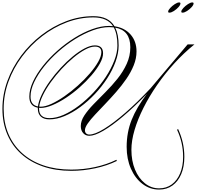

<svg xmlns="http://www.w3.org/2000/svg" viewBox="-104 -1026 1618 1578"><path d="M1401 262Q1401 147 1351 40L1360 35Q1411 144 1411 263Q1411 344 1385.5 404.5Q1360 465 1313.5 498.5Q1267 532 1204 532Q1128 532 1067.5 486Q1007 440 972 360.5Q937 281 937 181Q937 62 978 -41Q1019 -144 1104 -255Q1000 -148 908.5 -70.5Q817 7 745.5 48.5Q674 90 630 90Q599 90 579.5 68Q560 46 560 10Q560 -33 589.5 -77.5Q619 -122 665 -169.5Q711 -217 763.5 -269.5Q816 -322 862 -379.5Q908 -437 937.5 -501.5Q967 -566 967 -638Q967 -777 843 -799Q871 -743 871 -652Q871 -589 846 -519.5Q821 -450 777 -382Q733 -314 676 -253.5Q619 -193 555 -146Q491 -99 426.5 -72Q362 -45 302 -45Q256 -45 231.5 -68Q207 -91 207 -133Q207 -137 207 -141Q137 -153 137 -232Q137 -290 167 -354.5Q197 -419 249 -484.5Q301 -550 367.5 -609Q434 -668 507.5 -714Q581 -760 654.5 -786.5Q728 -813 793 -813Q809 -813 825 -811Q778 -883 664 -883Q551 -883 443.5 -842Q336 -801 242 -728.5Q148 -656 77 -561Q6 -466 -34 -356.5Q-74 -247 -74 -132Q-74 -18 -35 74Q4 166 77 232Q150 298 252.5 333Q355 368 482 368Q581 368 677.5 347Q774 326 853 287L856 297Q776 336 678 357Q580 378 482 378Q353 378 249 342Q145 306 70.5 239Q-4 172 -44 78Q-84 -16 -84 -132Q-84 -248 -43.5 -359.5Q-3 -471 69 -567.5Q141 -664 236 -737Q331 -810 440 -851.5Q549 -893 664 -893Q788 -893 837 -810Q920 -798 969 -742.5Q1018 -687 1018 -603Q1018 -546 995 -489Q972 -432 934 -377Q896 -322 851 -270.5Q806 -219 761 -172Q716 -125 678 -84.5Q640 -44 617 -11Q594 22 594 45Q594 61 604 70.5Q614 80 630 80Q675 80 751.5 33Q828 -14 926.5 -99.5Q1025 -185 1134 -301L1438 -661H1494Q1407 -591 1329 -505.5Q1251 -420 1186.5 -326.5Q1122 -233 1075 -139.5Q1028 -46 1002 42Q976 130 976 205Q976 296 1005.5 367.5Q1035 439 1087 480.5Q1139 522 1204 522Q1264 522 1308 489.5Q1352 457 1376.5 398.5Q1401 340 1401 262ZM217 -133Q217 -55 303 -55Q358 -55 420 -82.5Q482 -110 544.5 -157.5Q607 -205 664 -265.5Q721 -326 765 -393Q809 -460 835 -527Q861 -594 861 -652Q861 -746 831 -801Q813 -803 793 -803Q730 -803 658 -776.5Q586 -750 513.5 -705Q441 -660 375 -601.5Q309 -543 258 -479Q207 -415 177 -351.5Q147 -288 147 -232Q147 -162 208 -151Q213 -194 239 -248Q265 -302 305.5 -358.5Q346 -415 394.5 -467.5Q443 -520 494 -562Q545 -604 592 -628.5Q639 -653 676 -653Q743 -653 743 -588Q743 -551 717 -504Q691 -457 647.5 -406.5Q604 -356 550 -308Q496 -260 438 -222Q380 -184 326 -161.5Q272 -139 230 -139Q223 -139 217 -140Q217 -136 217 -133ZM676 -643Q641 -643 595.5 -618.5Q550 -594 500 -552.5Q450 -511 402 -459Q354 -407 314 -351.5Q274 -296 248.5 -243.5Q223 -191 218 -150Q224 -149 230 -149Q268 -149 319 -172.5Q370 -196 426 -235Q482 -274 536 -322.5Q590 -371 633.5 -421.5Q677 -472 703 -518Q729 -564 729 -597Q729 -643 676 -643ZM1368 -1006Q1379 -1006 1379 -998Q1379 -985 1362.5 -967Q1346 -949 1325 -935.5Q1304 -922 1288 -922Q1278 -922 1278 -930Q1278 -942 1294.5 -960Q1311 -978 1332.5 -992Q1354 -1006 1368 -1006ZM1476 -1006Q1487 -1006 1487 -998Q1487 -985 1470.5 -967Q1454 -949 1433 -935.5Q1412 -922 1396 -922Q1386 -922 1386 -930Q1386 -942 1402.5 -960Q1419 -978 1440.5 -992Q1462 -1006 1476 -1006Z"/></svg>

Font: Ballet 16pt
Style: Regular
Weight: 400
Designer: Maximiliano R. Sproviero
Foundry: Omnibus-Type
Version: Version 1.100; ttfautohint (v1.8.3)